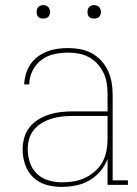

<svg xmlns="http://www.w3.org/2000/svg" viewBox="-20 -727 540 755"><path d="M221 8Q191 8 161.5 -0.5Q132 -9 110.5 -29.5Q89 -50 79 -79.5Q69 -109 69 -139Q69 -163 75.5 -186Q82 -209 96.5 -227Q111 -245 131.5 -257.5Q152 -270 174.5 -277Q197 -284 220.5 -286.5Q244 -289 267 -289H403V-355Q403 -376 400 -397.5Q397 -419 388 -438.5Q379 -458 364.5 -474.5Q350 -491 331 -501.5Q312 -512 291 -516Q270 -520 248 -520Q220 -520 192.5 -514Q165 -508 143 -491.5Q121 -475 108 -449Q95 -423 95 -395H75Q76 -416 82 -436.5Q88 -457 100 -474.5Q112 -492 129 -504.5Q146 -517 165.5 -524.5Q185 -532 206 -535Q227 -538 248 -538Q272 -538 296 -533.5Q320 -529 341 -517.5Q362 -506 378.5 -488Q395 -470 405 -448Q415 -426 419 -402.5Q423 -379 423 -355V-18H483V0H403V-102Q393 -75 374 -53Q355 -31 330.5 -17Q306 -3 277.5 2.5Q249 8 221 8ZM224 -10Q248 -10 271 -14Q294 -18 315 -28Q336 -38 354 -54Q372 -70 383 -90Q394 -110 398.5 -133.5Q403 -157 403 -180V-271H267Q246 -271 225.5 -269Q205 -267 185 -261Q165 -255 146.5 -244.5Q128 -234 114.5 -218Q101 -202 95 -182Q89 -162 89 -141Q89 -114 97.5 -88Q106 -62 125.5 -43.5Q145 -25 171.5 -17.5Q198 -10 224 -10ZM350 -654Q345 -654 339.5 -655.5Q334 -657 330.5 -660.5Q327 -664 325.5 -669.5Q324 -675 324 -680Q324 -685 325.5 -690.5Q327 -696 330.5 -699.5Q334 -703 339.5 -705Q345 -707 350 -707Q355 -707 360.5 -705Q366 -703 369.5 -699.5Q373 -696 375 -690.5Q377 -685 377 -680Q377 -675 375 -669.5Q373 -664 369.5 -660.5Q366 -657 360.5 -655.5Q355 -654 350 -654ZM150 -654Q145 -654 139.5 -655.5Q134 -657 130.5 -660.5Q127 -664 125.5 -669.5Q124 -675 124 -680Q124 -685 125.5 -690.5Q127 -696 130.5 -699.5Q134 -703 139.5 -705Q145 -707 150 -707Q155 -707 160.5 -705Q166 -703 169.5 -699.5Q173 -696 175 -690.5Q177 -685 177 -680Q177 -675 175 -669.5Q173 -664 169.5 -660.5Q166 -657 160.5 -655.5Q155 -654 150 -654Z"/></svg>

Font: Iosevka Slab Thin
Style: Regular
Weight: 100
Monospace: yes
Designer: Belleve Invis
Foundry: Belleve Invis
Version: Version 11.1.0; ttfautohint (v1.8.3)